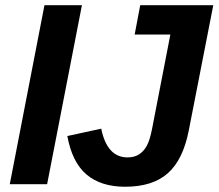

<svg xmlns="http://www.w3.org/2000/svg" viewBox="-20 -708 840 738"><path d="M294.9 -688 161.1 0H17.6L150.9 -688ZM460.9 9.8Q368.2 9.8 312.7 -37.1Q257.3 -84 238.8 -185.1L369.1 -213.4Q391.6 -103 470.2 -103Q496.6 -103 514.6 -114.7Q532.7 -126.5 544.4 -147.9Q556.2 -169.4 564.9 -214.8L634.8 -575.2H497.6L519 -688H799.8L705.6 -206.5Q683.6 -93.8 625 -42Q566.4 9.8 460.9 9.8Z"/></svg>

Font: Arimo
Style: Bold Italic
Weight: 700
Italic angle: -12°
Designer: Steve Matteson
Foundry: Monotype Imaging Inc.
Version: Version 1.33